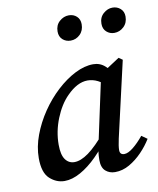

<svg xmlns="http://www.w3.org/2000/svg" viewBox="-79 -733 662 806"><g transform="rotate(-10 252.5 -330.0)"><path d="M132 11Q97 11 69 -14.5Q41 -40 41 -102Q41 -150 59.5 -199.5Q78 -249 108.5 -294Q139 -339 177.5 -374.5Q216 -410 256.5 -430.5Q297 -451 334 -451Q363 -451 384 -432Q405 -413 423 -385L380 -353Q363 -367 342 -377.5Q321 -388 299 -388Q255 -388 210 -342Q177 -309 155 -254.5Q133 -200 133 -143Q133 -100 147.5 -80Q162 -60 186 -60Q213 -60 246.5 -84Q280 -108 329 -166L337 -143Q306 -99 271 -64Q236 -29 200 -9Q164 11 132 11ZM347 11Q323 11 306.5 -3.5Q290 -18 290 -50Q290 -69 292.5 -86Q295 -103 300 -125L360 -404L444 -459L460 -448L386 -125Q379 -93 379 -77Q379 -57 398 -57Q414 -57 436 -74.5Q458 -92 481 -120L505 -103Q488 -75 463 -49Q438 -23 408.5 -6Q379 11 347 11ZM259 -565Q239 -565 225 -577.5Q211 -590 211 -612Q211 -639 229 -655Q247 -671 269 -671Q289 -671 302.5 -658.5Q316 -646 316 -625Q316 -598 299 -581.5Q282 -565 259 -565ZM445 -565Q426 -565 412 -577.5Q398 -590 398 -612Q398 -639 416 -655Q434 -671 455 -671Q475 -671 489 -658.5Q503 -646 503 -625Q503 -598 485.5 -581.5Q468 -565 445 -565Z"/></g></svg>

Font: Lisu Bosa SemiBold
Style: Italic
Weight: 600
Italic angle: -19°
Designer: David Morse, Annie Olsen, Victor Gaultney, Frank Grießhammer (Latin)
Foundry: SIL International
Version: Version 2.000